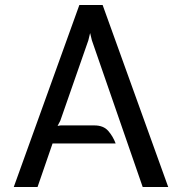

<svg xmlns="http://www.w3.org/2000/svg" viewBox="-20 -747 727 767"><path d="M390 -727 652 0H550L347 -586L340 -615L333 -586L221 -265L210 -244L222 -246H357Q393 -246 412 -224.5Q431 -203 442 -174H190L130 0H35L297 -727Z"/></svg>

Font: Expletus Sans
Style: Regular
Weight: 400
Designer: Jasper de Waard
Foundry: Designtown
Version: Version 7.028